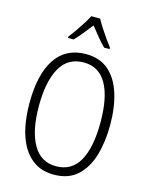

<svg xmlns="http://www.w3.org/2000/svg" viewBox="-138 -1033 878 1129"><g transform="rotate(15 301.0 -468.5)"><path d="M547 -358Q547 -255 522.5 -172Q498 -89 444 -39.5Q390 10 302 10Q235 10 188 -19Q141 -48 111.5 -99Q82 -150 68.5 -216.5Q55 -283 55 -359Q55 -536 118 -630Q181 -724 303 -724Q388 -724 441.5 -677Q495 -630 521 -547.5Q547 -465 547 -358ZM113 -358Q113 -208 160.5 -124.5Q208 -41 301 -41Q396 -41 442 -123Q488 -205 488 -358Q488 -511 441.5 -592Q395 -673 303 -673Q206 -673 159.5 -590Q113 -507 113 -358ZM328 -947Q340 -924 358.5 -895.5Q377 -867 396 -840Q415 -813 428 -797V-788H395Q372 -810 348 -840Q324 -870 301 -898Q279 -870 254.5 -839.5Q230 -809 209 -788H175V-797Q191 -817 209.5 -843.5Q228 -870 245.5 -897.5Q263 -925 274 -947Z"/></g></svg>

Font: Noto Sans Ethiopic Condensed Light
Style: Regular
Weight: 300
Width: 3
Designer: Monotype Design Team
Foundry: Monotype Imaging Inc.
Version: Version 2.102; ttfautohint (v1.8.4.7-5d5b)